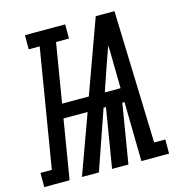

<svg xmlns="http://www.w3.org/2000/svg" viewBox="-170 -833 879 930"><g transform="rotate(-15 269.0 -367.5)"><path d="M-62 0V-71H-5L93 -664H38V-735H240V-664H175L126 -368H260L393 -735H487L508 -71H564V0H425L420 -297H409L360 0H278L327 -297H315L212 0H127L235 -297H114L65 0ZM340 -367H419L417 -490Q417 -513 416.5 -536.5Q416 -560 415 -583Q407 -560 398.5 -536.5Q390 -513 382 -490Z"/></g></svg>

Font: Iosevka Slab MdExObl
Style: Regular
Weight: 500
Width: 7
Italic angle: -9°
Monospace: yes
Designer: Belleve Invis
Foundry: Belleve Invis
Version: Version 11.1.1; ttfautohint (v1.8.3)